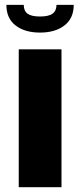

<svg xmlns="http://www.w3.org/2000/svg" viewBox="-20 -785 336 805"><path d="M6.8 -764.6H79.6Q79.6 -739.3 95.7 -727.5Q111.8 -715.8 147.9 -715.8Q184.1 -715.8 200.4 -727.8Q216.8 -739.7 216.8 -764.6H289.1Q289.1 -708.5 250.5 -678.5Q211.9 -648.4 147.9 -648.4Q84 -648.4 45.4 -678.2Q6.8 -708 6.8 -764.6ZM58.6 0V-578.1H237.8V0Z"/></svg>

Font: Oswald
Style: Heavy
Weight: 800
Designer: Vernon Adams
Foundry: Vernon Adams
Version: 3.0; ttfautohint (v0.95) -l 8 -r 50 -G 200 -x 0 -w "G" -W -c